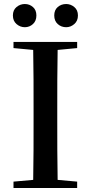

<svg xmlns="http://www.w3.org/2000/svg" viewBox="-20 -946 457 966"><path d="M105 -809.1Q81.5 -809.1 63.2 -825Q44.9 -840.8 44.9 -868.2Q44.9 -895.5 63.2 -910.6Q81.5 -925.8 105 -925.8Q128.4 -925.8 145.8 -910.6Q163.1 -895.5 163.1 -868.2Q163.1 -840.8 145.8 -825Q128.4 -809.1 105 -809.1ZM313 -809.1Q288.1 -809.1 270.5 -825Q252.9 -840.8 252.9 -868.2Q252.9 -895.5 270.5 -910.6Q288.1 -925.8 313 -925.8Q335.4 -925.8 353.8 -910.6Q372.1 -895.5 372.1 -868.2Q372.1 -840.8 353.8 -825Q335.4 -809.1 313 -809.1ZM47.9 -704.1V-734.9H368.2V-704.1L270 -694.8Q268.6 -620.6 268.3 -544.7Q268.1 -468.8 268.1 -393.1V-342.8Q268.1 -267.1 268.3 -191.7Q268.6 -116.2 270 -41L368.2 -32.2V0H47.9V-32.2L147 -41Q148.4 -115.2 148.7 -190.7Q148.9 -266.1 148.9 -341.8V-393.1Q148.9 -469.7 148.7 -544.9Q148.4 -620.1 147 -694.8Z"/></svg>

Font: Source Han Serif TW SemiBold
Style: Regular
Weight: 600
Designer: Ryoko NISHIZUKA Ë•øÂ°öÊ∂ºÂ≠ê (kana & ideographs); Frank Grie√ühammer (Latin, Greek & Cyrillic); Wenlong ZHANG Âº†ÊñáÈæô 
Foundry: Adobe
Version: Version 2.003;hotconv 1.1.1;makeotfexe 2.6.0